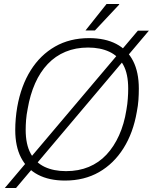

<svg xmlns="http://www.w3.org/2000/svg" viewBox="-20 -888 762 957"><path d="M304 12Q225 12 169.5 -17Q114 -46 85 -102Q56 -158 56 -240Q56 -268 58.5 -297Q61 -326 66 -355Q85 -461 133 -537.5Q181 -614 254.5 -656Q328 -698 424 -698Q504 -698 559.5 -669Q615 -640 643.5 -584Q672 -528 672 -446Q672 -418 670 -389.5Q668 -361 662 -331Q644 -226 595.5 -149Q547 -72 473.5 -30Q400 12 304 12ZM309 -35Q372 -35 422.5 -56Q473 -77 510.5 -117Q548 -157 573.5 -213.5Q599 -270 610 -340Q613 -356 614.5 -369.5Q616 -383 617 -396Q618 -409 618.5 -421.5Q619 -434 619 -446Q619 -520 594.5 -564.5Q570 -609 525 -630Q480 -651 419 -651Q357 -651 306.5 -630Q256 -609 218 -569Q180 -529 155 -472.5Q130 -416 118 -346Q115 -331 113 -317Q111 -303 110 -290Q109 -277 108.5 -265Q108 -253 108 -241Q108 -168 133 -122.5Q158 -77 203 -56Q248 -35 309 -35ZM4 49 667 -735H722L60 49ZM406 -736 511 -868H574V-865L453 -736Z"/></svg>

Font: Archivo SemiCondensed Thin
Style: Italic
Weight: 250
Width: 4
Italic angle: -10°
Designer: Hector Gatti
Foundry: Omnibus-Type
Version: Version 2.001